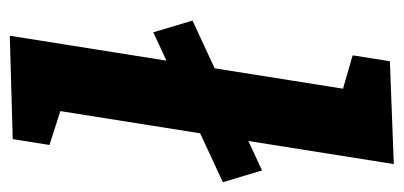

<svg xmlns="http://www.w3.org/2000/svg" viewBox="-236 -583 824 392"><g transform="rotate(90 176.0 -387.0)"><path d="M53 5 172 -744 221 -658 93 -695 105 -771 315 -779 196 -30 145 -118 276 -76 264 -1ZM46 -288 22 -368 328 -510 352 -430Z"/></g></svg>

Font: Bitter Thin
Style: Bold Italic
Weight: 700
Italic angle: -9°
Version: Version 3.021